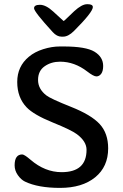

<svg xmlns="http://www.w3.org/2000/svg" viewBox="-20 -915 599 936"><path d="M287.6 -736.3H279.8Q257.3 -736.3 237.3 -758.3Q146 -857.9 146 -874.8Q146 -891.6 174.8 -891.6Q203.6 -891.6 239.3 -858.9L290 -812.5Q292.5 -812.5 308.3 -828.4Q324.2 -844.2 341.8 -860.4Q378.9 -894.5 404.3 -894.5H407.7Q432.6 -894.5 432.6 -880.4Q432.6 -856 340.8 -764.2Q313 -736.3 287.6 -736.3ZM401.9 -184.6Q401.9 -225.6 355 -260.7Q328.6 -280.8 236.6 -318.1Q144.5 -355.5 109.9 -391.6Q64 -439.5 64 -515.4Q64 -591.3 120.6 -638.2Q148.9 -662.1 190.7 -675.3Q232.4 -688.5 272.5 -688.5H289.6Q398.9 -688.5 440.9 -662.8Q482.9 -637.2 482.9 -593.3Q482.9 -568.4 473.4 -555.4Q463.9 -542.5 449.7 -542.5Q435.5 -543 405.3 -566.4Q343.3 -614.3 272.9 -614.3Q229.5 -614.3 197.5 -591.8Q165.5 -569.3 165.5 -525.4Q165.5 -481.4 205.6 -450.2Q226.6 -433.6 325.7 -394.3Q424.8 -355 466.1 -310.1Q507.3 -265.1 507.3 -191.9Q507.3 -102.1 443.8 -50.5Q380.4 1 272.9 1Q165.5 1 101.6 -29.8Q82.5 -39.1 66.9 -61.3Q51.3 -83.5 51.3 -108.9Q51.3 -162.1 88.4 -162.1Q98.6 -162.1 128.9 -136.2Q199.2 -75.7 280.3 -75.7Q401.9 -75.7 401.9 -184.6Z"/></svg>

Font: Averia Gruesa Libre
Style: Regular
Weight: 400
Italic angle: -1.70001°
Version: Version 1.002